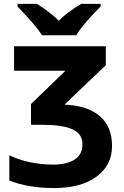

<svg xmlns="http://www.w3.org/2000/svg" viewBox="-20 -950 631 980"><path d="M27.8 -157.2Q127.9 -109.9 253.9 -109.9Q320.3 -109.9 360.6 -135.5Q400.9 -161.1 400.9 -213.9Q400.9 -266.6 350.1 -289.8Q299.3 -313 198.2 -313H138.2V-418.9L314 -588.9H51.8V-713.9H520V-617.2L309.1 -416Q426.8 -411.1 489.3 -357.4Q551.8 -303.7 551.8 -205.1Q551.8 -106.4 472.4 -48.3Q393.1 9.8 257.3 9.8Q121.6 9.8 27.8 -28.8ZM69.3 -930.2H168.5Q240.2 -884.8 280.3 -844.2Q321.3 -886.7 394.5 -930.2H493.7V-917Q404.3 -827.6 368.7 -770H194.3Q164.1 -818.8 69.3 -917Z"/></svg>

Font: NotoSans-Bold
Style: Bold
Weight: 700
Designer: Monotype Design team
Foundry: Monotype Imaging Inc.
Version: Version 1.04